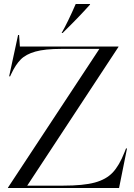

<svg xmlns="http://www.w3.org/2000/svg" viewBox="-20 -946 674 966"><path d="M20 -2 480 -700H288Q206 -700 158 -686.5Q110 -673 84 -646.5Q58 -620 37 -575L31 -562H26L71 -770H76L80 -712H576V-710L117 -12H298Q399 -12 456.5 -27.5Q514 -43 547 -78Q580 -113 606 -179L614 -199H619L579 0H20ZM361 -926H433V-923Q375 -858 295 -780H290Q321 -834 361 -926Z"/></svg>

Font: Nyght Serif Light
Style: Regular
Weight: 300
Designer: Maksym Kobuzan
Version: Version 0.410